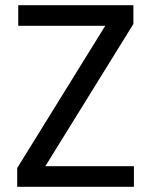

<svg xmlns="http://www.w3.org/2000/svg" viewBox="-20 -717 581 737"><path d="M154 -79H494V0H46V-72L384 -618H50V-697H492V-625Z"/></svg>

Font: A Bank Premium Regular
Style: Regular
Weight: 400
Designer: Ninad Kale (Devanagari), Jonny Pinhorn (Latin), Htun Naung (Myanmar)
Foundry: Indian Type Foundry
Version: 4.004